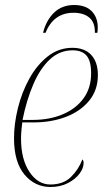

<svg xmlns="http://www.w3.org/2000/svg" viewBox="-20 -737 427 767"><path d="M182 10Q119 10 77.5 -40Q36 -90 36 -185Q36 -242 51.5 -305Q67 -368 97 -422.5Q127 -477 170.5 -511.5Q214 -546 269 -546Q318 -546 344.5 -517.5Q371 -489 371 -437Q371 -377 336 -334.5Q301 -292 243 -270Q185 -248 114 -248H69Q68 -242 66 -221Q64 -200 64 -183Q64 -101 97.5 -50.5Q131 0 181 0Q233 0 263.5 -30Q294 -60 309 -100Q314 -96 314 -86Q314 -65 297.5 -43Q281 -21 251 -5.5Q221 10 182 10ZM111 -258Q178 -258 231 -280.5Q284 -303 314 -344.5Q344 -386 344 -444Q344 -493 326 -514.5Q308 -536 270 -536Q218 -536 179 -499.5Q140 -463 113 -400Q86 -337 70 -258ZM152 -606Q164 -655 195.5 -686Q227 -717 276 -717Q327 -717 351.5 -686.5Q376 -656 369 -606H359Q360 -647 337 -666.5Q314 -686 274 -686Q194 -686 162 -606Z"/></svg>

Font: Noto Serif Display SemiCondensed Thin
Style: Italic
Weight: 100
Width: 4
Italic angle: -12°
Designer: Monotype Design Team
Foundry: Monotype Imaging Inc.
Version: Version 2.009